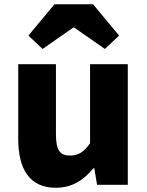

<svg xmlns="http://www.w3.org/2000/svg" viewBox="-20 -872 694 906"><path d="M243 14C321 14 374 -22 421 -78H425L438 0H583V-569H405V-196C375 -154 350 -138 310 -138C265 -138 244 -160 244 -239V-569H66V-217C66 -75 119 14 243 14ZM114 -704 181 -641 326 -742H330L475 -641L542 -704L419 -852H237Z"/></svg>

Font: Noto Sans T Chinese Black
Style: Bold
Weight: 900
Designer: Ryoko NISHIZUKA (kana & ideographs); Paul D. Hunt (Latin, Greek & Cyrillic); Wenlong ZHANG (bopomofo); Sandoll Communica
Foundry: Adobe Systems Incorporated
Version: Version 1.000;PS 1;hotconv 1.0.78;makeotf.lib2.5.61930